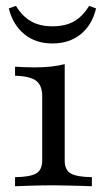

<svg xmlns="http://www.w3.org/2000/svg" viewBox="-20 -647 362 667"><path d="M32.3 0V-31.5Q84.7 -32.3 105.6 -44.4Q126.6 -56.5 126.6 -89.5V-312.9Q126.6 -350 106 -366.1Q85.5 -382.3 32.3 -383.9V-415.3Q46.8 -414.5 64.5 -413.7Q82.3 -412.9 100.8 -412.9Q130.6 -412.9 156.9 -415.7Q183.1 -418.5 204.8 -424.2V-89.5Q204.8 -56.5 225.8 -44.4Q246.8 -32.3 299.2 -31.5V0Q287.1 -0.8 264.9 -1.2Q242.7 -1.6 216.5 -2.4Q190.3 -3.2 165.3 -3.2Q127.4 -3.2 89.1 -2Q50.8 -0.8 32.3 0ZM162.1 -496Q104 -496 64.5 -528.2Q25 -560.5 10.5 -617.7L35.5 -626.6Q57.3 -590.3 87.9 -573Q118.5 -555.6 162.1 -555.6Q207.3 -555.6 237.5 -573Q267.7 -590.3 289.5 -626.6L313.7 -617.7Q300 -560.5 260.5 -528.2Q221 -496 162.1 -496Z"/></svg>

Font: Playfair 12pt
Style: Regular
Weight: 400
Designer: Claus Eggers Sørensen
Foundry: Claus Eggers Sørensen
Version: Version 2.000;gftools[0.9.28]